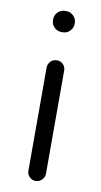

<svg xmlns="http://www.w3.org/2000/svg" viewBox="-81 -733 405 768"><g transform="rotate(10 121.5 -349.0)"><path d="M119.1 -608.4H125Q145.5 -608.4 158.2 -626Q166 -635.7 166 -649.4V-653.3Q166 -669.9 153.8 -682.1Q141.6 -694.3 125 -694.3H119.1Q102.5 -694.3 90.3 -682.1Q78.1 -669.9 78.1 -653.3V-649.4Q78.1 -632.8 90.3 -620.6Q102.5 -608.4 119.1 -608.4ZM157.2 -39.1V-458Q157.2 -473.6 147 -483.9Q136.7 -494.1 122.1 -494.1Q106.4 -494.1 96.2 -483.4Q85.9 -472.7 85.9 -458V-39.1Q85.9 -24.4 96.2 -14.2Q106.4 -3.9 121.1 -3.9Q135.7 -3.9 146.5 -14.6Q157.2 -25.4 157.2 -39.1Z"/></g></svg>

Font: FakePearl
Style: ExtraLight
Weight: 300
Version: Version 1.2